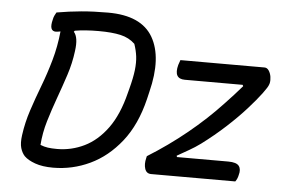

<svg xmlns="http://www.w3.org/2000/svg" viewBox="-51 -795 1352 880"><g transform="rotate(5 625.0 -355.0)"><path d="M412 -720Q565 -720 618.5 -627.5Q672 -535 632 -375L624 -341Q595 -221 533.5 -143.5Q472 -66 391.5 -28Q311 10 222 10Q173 10 139.5 -2Q106 -14 89 -31Q76 -45 69.5 -67Q63 -89 68 -126Q76 -185 95 -242.5Q114 -300 136.5 -359Q159 -418 177 -481.5Q195 -545 202 -615Q186 -612 181 -612Q148 -612 162 -666Q164 -677 168 -685Q172 -693 176 -700Q234 -710 289 -715Q344 -720 412 -720ZM156 -89Q173 -82 190.5 -79.5Q208 -77 233 -77Q299 -77 358.5 -106Q418 -135 463.5 -197.5Q509 -260 534 -361L539 -380Q553 -433 557 -468.5Q561 -504 557.5 -531.5Q554 -559 544 -588Q517 -614 477.5 -623Q438 -632 376 -632Q345 -632 317.5 -630Q290 -628 267 -624L263 -619Q285 -595 276 -531Q269 -475 251 -420Q233 -365 213 -310Q193 -255 176.5 -200Q160 -145 156 -89ZM761 -532H1148Q1160 -532 1168 -520Q1176 -508 1178.5 -492Q1181 -476 1178 -462L1176 -456Q1173 -445 1150 -414Q1127 -383 1088.5 -340Q1050 -297 999 -250Q948 -203 889 -159Q863 -140 836.5 -125Q810 -110 782 -94L784 -88H1020Q1058 -88 1069.5 -72.5Q1081 -57 1073 -30Q1070 -14 1060 0H673Q651 0 644 -21.5Q637 -43 644 -71L646 -80Q741 -139 825.5 -208Q910 -277 979 -351Q1001 -374 1020 -395Q1039 -416 1058 -438L1055 -444H789Q736 -444 753 -509Q756 -519 761 -532Z"/></g></svg>

Font: Recursive Sn Csl St
Style: Italic
Weight: 400
Italic angle: -15°
Version: Version 1.079;hotconv 1.0.112;makeotfexe 2.5.65598; ttfautoh